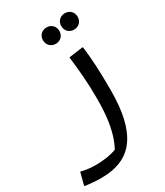

<svg xmlns="http://www.w3.org/2000/svg" viewBox="-276 -749 941 1097"><g transform="rotate(-30 194.0 -200.0)"><path d="M-32 168Q-13 173 11.5 176.5Q36 180 64 180Q105 180 147 173Q189 166 225 148L194 172Q213 141 227.5 99.5Q242 58 251 -1Q260 -60 260 -144Q260 -225 254.5 -294Q249 -363 241 -428L329 -440H337Q345 -376 348.5 -308Q352 -240 352 -148Q352 -43 334.5 33.5Q317 110 281 160.5Q245 211 189 235.5Q133 260 56 260Q30 260 5 258Q-20 256 -36 254Q-52 252 -52 252V244ZM344 -552Q321 -552 305.5 -567Q290 -582 290 -606Q290 -630 305.5 -645Q321 -660 344 -660Q367 -660 382.5 -645Q398 -630 398 -606Q398 -582 382.5 -567Q367 -552 344 -552ZM213 -534Q190 -534 174.5 -549Q159 -564 159 -588Q159 -612 174.5 -627Q190 -642 213 -642Q236 -642 251.5 -627Q267 -612 267 -588Q267 -564 251.5 -549Q236 -534 213 -534Z"/></g></svg>

Font: Kufam
Style: Regular
Weight: 400
Designer: Wael Morcos, Artur Schmal
Foundry: Original Type
Version: Version 1.301; ttfautohint (v1.8.3)